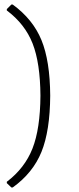

<svg xmlns="http://www.w3.org/2000/svg" viewBox="-20 -683 348 845"><path d="M30 142 10 123V117Q89 57 123 -29.5Q157 -116 158 -262Q157 -406 123.5 -491.5Q90 -577 10 -637V-643L30 -663H36Q125 -598 162.5 -506.5Q200 -415 201 -262Q200 -107 162.5 -14.5Q125 78 36 142Z"/></svg>

Font: Alegreya Sans SC Light
Style: Regular
Weight: 300
Designer: Juan Pablo del Peral
Foundry: Huerta Tipografica
Version: Version 2.007